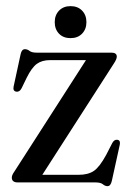

<svg xmlns="http://www.w3.org/2000/svg" viewBox="-20 -610 434 642"><path d="M361 -398 121.5 -25.5H243Q274.5 -25.5 293.8 -38.5Q313 -51.5 335 -92L355.5 -132Q362.5 -144.5 373 -142.5Q383.5 -140.5 380.5 -126L354 -5.5Q350 12.5 339.5 12.5Q331.5 12.5 324 6.2Q316.5 0 299.5 0H40Q19.5 0 19.5 -16Q19.5 -24.5 27.5 -35.5L267.5 -409H147.5Q120.5 -409 103.2 -396.5Q86 -384 69 -349.5L52 -314.5Q45 -301.5 34 -303.5Q22.5 -306 25.5 -320.5L49 -429Q52.5 -445.5 63.5 -445.5Q71.5 -445.5 78.8 -439.8Q86 -434 102 -434H352.5Q370.5 -434 370.5 -420.5Q370.5 -412.5 361 -398ZM216 -482.5Q191.5 -482.5 177.2 -497.5Q163 -512.5 163 -536Q163 -559.5 177.5 -574.5Q192 -589.5 216 -589.5Q240 -589.5 254.5 -574.5Q269 -559.5 269 -536Q269 -512.5 254.5 -497.5Q240 -482.5 216 -482.5Z"/></svg>

Font: Fraunces 144pt S050
Style: Regular
Weight: 400
Version: Version 1.000; ttfautohint (v1.8.3)